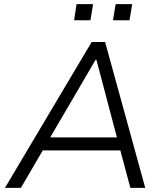

<svg xmlns="http://www.w3.org/2000/svg" viewBox="-20 -908 804 928"><path d="M4 0 423 -705H488L682 0H610L556 -202L591 -181H158L199 -202L81 0ZM442 -619 214 -229 192 -244H578L549 -229L446 -619ZM526 -810 539 -888H619L606 -810ZM338 -810 350 -888H430L417 -810Z"/></svg>

Font: Nunito Sans 7pt Light
Style: Italic
Weight: 300
Italic angle: -9°
Designer: Vernon Adams
Foundry: Vernon Adams
Version: Version 3.101;gftools[0.9.27]